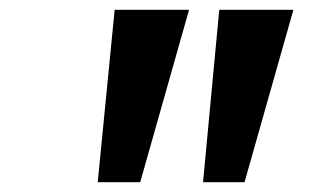

<svg xmlns="http://www.w3.org/2000/svg" viewBox="-20 -835 640 391"><path d="M213.5 -815H365L265.5 -464H179ZM426.5 -815H577.5L478 -464H393.5Z"/></svg>

Font: JuliaMono SemiBold
Style: Italic
Weight: 600
Italic angle: -9°
Monospace: yes
Designer: cormullion
Foundry: corm
Version: Version 0.056; ttfautohint (v1.8.4)